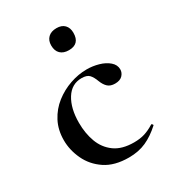

<svg xmlns="http://www.w3.org/2000/svg" viewBox="-154 -698 728 801"><g transform="rotate(-30 210.0 -297.5)"><path d="M233 12Q164 12 120 -17.5Q76 -47 54.5 -93Q33 -139 33 -186Q33 -236 53.5 -275Q74 -314 108 -340.5Q142 -367 182.5 -381Q223 -395 263 -395Q292 -395 320 -387Q348 -379 366.5 -363Q385 -347 385 -325Q385 -309 373 -296.5Q361 -284 337 -284Q315 -284 302.5 -295.5Q290 -307 282 -328Q274 -350 263 -362Q252 -374 226 -374Q178 -374 151 -330.5Q124 -287 124 -218Q124 -167 139.5 -125Q155 -83 190 -57.5Q225 -32 283 -32Q312 -32 334.5 -39Q357 -46 381 -61Q383 -63 386.5 -59Q390 -55 388 -53Q353 -21 316.5 -4.5Q280 12 233 12ZM240 -501Q214 -501 199.5 -515Q185 -529 185 -555Q185 -579 199.5 -593Q214 -607 240 -607Q265 -607 278.5 -593Q292 -579 292 -555Q292 -501 240 -501Z"/></g></svg>

Font: Cormorant SemiBold
Style: Regular
Weight: 600
Designer: Christian Thalmann (Catharsis Fonts)
Foundry: Catharsis Fonts
Version: Version 4.000